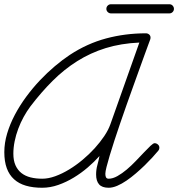

<svg xmlns="http://www.w3.org/2000/svg" viewBox="-20 -884 847 913"><path d="M481 -58.6Q481 -54.2 481.4 -50Q481.9 -45.9 483.4 -42.2Q484.9 -38.6 488 -36.4Q491.2 -34.2 496.6 -34.2Q516.1 -34.2 538.3 -46.6Q560.5 -59.1 582.8 -77.9Q605 -96.7 626 -118.7Q647 -140.6 664.8 -159.4Q682.6 -178.2 695.8 -190.7Q709 -203.1 715.3 -203.1Q723.6 -203.1 730.7 -197Q737.8 -190.9 737.8 -182.1Q737.8 -172.9 731.9 -166.5Q721.2 -153.3 704.8 -135.5Q688.5 -117.7 668.5 -98.1Q648.4 -78.6 626.2 -59.6Q604 -40.5 581.5 -25.1Q559.1 -9.8 537.4 -0.5Q515.6 8.8 496.6 8.8Q465.3 8.8 451.2 -7.3Q437 -23.4 437 -54.2Q437 -77.6 442.9 -98.6Q448.7 -119.6 453.1 -142.1Q428.7 -114.7 397.5 -87.9Q366.2 -61 330.8 -39.6Q295.4 -18.1 257.1 -4.6Q218.8 8.8 180.7 8.8Q136.7 8.8 103.3 -1Q69.8 -10.7 46.9 -31.5Q23.9 -52.2 12.2 -84.2Q0.5 -116.2 0.5 -160.6Q0.5 -204.1 13.9 -249Q27.3 -293.9 50.5 -337.9Q73.7 -381.8 104.2 -423.3Q134.8 -464.8 169.4 -501.5Q204.1 -538.1 240.7 -569.1Q277.3 -600.1 312 -623Q394.5 -677.2 485.1 -701.4Q575.7 -725.6 673.8 -725.6Q682.6 -725.6 689.2 -720Q695.8 -714.4 695.8 -705.1Q695.8 -700.7 694.3 -696.3Q691.9 -689.5 684.3 -669.2Q676.8 -648.9 665.8 -618.7Q654.8 -588.4 641.1 -550.3Q627.4 -512.2 612.3 -470.2Q597.2 -428.2 581.5 -384Q565.9 -339.8 551.3 -297.1Q536.6 -254.4 523.9 -215.3Q511.2 -176.3 501.7 -144.5Q492.2 -112.8 486.6 -90.3Q481 -67.9 481 -58.6ZM642.6 -681.6Q555.2 -677.7 482.7 -655.3Q410.2 -632.8 347.7 -593.5Q285.2 -554.2 230.5 -499.8Q175.8 -445.3 124.5 -377.9Q107.4 -355 92.5 -327.9Q77.6 -300.8 66.7 -271.5Q55.7 -242.2 49.6 -211.9Q43.5 -181.6 43.5 -153.3Q43.5 -120.6 53.7 -97.9Q64 -75.2 82 -61Q100.1 -46.9 125.2 -40.5Q150.4 -34.2 180.7 -34.2Q210 -34.2 242.9 -46.1Q275.9 -58.1 308.8 -78.1Q341.8 -98.1 373 -124.3Q404.3 -150.4 430.4 -179.2Q456.5 -208 476.1 -237.3Q495.6 -266.6 504.9 -293ZM507.8 -820.3Q499 -820.3 492.4 -826.7Q485.8 -833 485.8 -841.8Q485.8 -851.1 492.2 -857.4Q498.5 -863.8 507.8 -863.8H785.6Q794.9 -863.8 801 -857.2Q807.1 -850.6 807.1 -841.8Q807.1 -833 800.8 -826.7Q794.4 -820.3 785.6 -820.3Z"/></svg>

Font: Helvetia Verbundene
Style: Regular
Weight: 400
Designer: Peter Wiegel, original typeface by Carl Albert Fahrenwaldt 1901
Foundry: Peter Wiegel
Version: Version 2.000